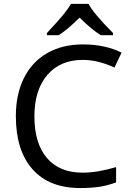

<svg xmlns="http://www.w3.org/2000/svg" viewBox="-20 -951 672 981"><path d="M402.8 -645Q287.6 -645 221.7 -567.9Q155.8 -490.7 155.8 -356.9Q155.8 -218.8 219.7 -143.8Q283.7 -68.8 401.9 -68.8Q478 -68.8 573.2 -97.2V-19Q527.8 -2.4 485.8 3.7Q443.8 9.8 389.2 9.8Q231.4 9.8 146.2 -86.2Q61 -182.1 61 -357.9Q61 -468.3 101.8 -551.3Q142.6 -634.3 220.5 -679.2Q298.3 -724.1 403.8 -724.1Q517.1 -724.1 601.1 -682.1L564.9 -606Q479.5 -645 402.8 -645ZM219.7 -782.2Q280.8 -847.7 305.9 -878.9Q331.1 -910.2 342.8 -931.2H432.6Q458 -881.8 557.6 -782.2V-771H495.6Q451.7 -796.9 386.7 -860.8Q322.8 -798.3 279.8 -771H219.7Z"/></svg>

Font: NotoSans
Style: Regular
Weight: 400
Designer: Monotype Design team
Foundry: Monotype Imaging Inc.
Version: Version 1.04; ttfautohint (v1.4.1)